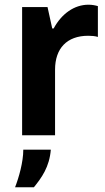

<svg xmlns="http://www.w3.org/2000/svg" viewBox="-20 -575 446 816"><path d="M74 0H214V-279C214 -369 264 -423 355 -423C368 -423 384 -422 396 -418V-549C386 -552 372 -555 356 -555C296 -555 242 -517 208 -454H202L182 -545H74ZM44 221H124C157 180 190 135 196 61H79C79 114 60 180 44 221Z"/></svg>

Font: Kathrein 75 Bold
Style: Regular
Weight: 700
Designer: Lazydogs Typefoundry, based on Open Sans by Ascender Corporation
Foundry: Lazydogs Typefoundry
Version: Version 1.003;PS 001.003;hotconv 1.0.88;makeotf.lib2.5.64775